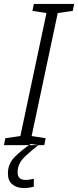

<svg xmlns="http://www.w3.org/2000/svg" viewBox="-26 -734 395 971"><path d="M-6 0 1 -35 77 -46 209 -668 138 -679 145 -714H349L342 -679L266 -668L134 -46L205 -35L198 0ZM93 217Q121 217 145 210V170Q136 172 125.5 174Q115 176 103 176Q63 176 63 137Q63 93 99.5 58.5Q136 24 168 0L130 -6Q85 23 49.5 58.5Q14 94 14 143Q14 180 36.5 198.5Q59 217 93 217Z"/></svg>

Font: Noto Sans UI Light
Style: Italic
Weight: 300
Italic angle: -12°
Designer: Monotype Design Team
Foundry: Monotype Imaging Inc.
Version: Version 1.901